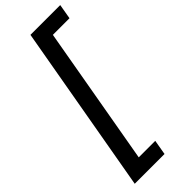

<svg xmlns="http://www.w3.org/2000/svg" viewBox="-313 -907 1053 1053"><g transform="rotate(-45 213.5 -381.0)"><path d="M254 110H23L196 -872H427L412 -785H283L141 23H269Z"/></g></svg>

Font: Open Sauce One SemiBold Italic
Style: Regular
Weight: 600
Italic angle: -10°
Designer: Alfredo Marco Pradil
Foundry: Creative Sauce Fz LLC
Version: Version 1.477